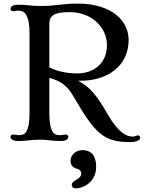

<svg xmlns="http://www.w3.org/2000/svg" viewBox="-20 -772 791 1051"><path d="M37.6 -22.5C37.6 -12.2 47.4 0 80.6 0C99.6 0 122.6 -2 134.3 -3.4C149.4 -5.9 179.2 -7.3 195.8 -7.3C212.4 -7.3 242.2 -5.9 257.3 -3.4C269 -2 292 0 311 0C344.2 0 354 -12.2 354 -22.5C354 -30.3 348.1 -35.6 337.9 -35.6C331.5 -35.6 327.6 -34.7 323.2 -33.7C319.3 -32.7 314.5 -32.2 306.6 -32.2C290.5 -32.2 275.4 -37.6 268.6 -49.8C255.4 -72.8 250 -101.6 250 -156.7V-345.7C308.1 -330.1 346.2 -306.2 380.4 -247.1C502.4 -36.1 549.3 5.9 693.8 5.9C725.1 5.9 747.1 -4.4 747.1 -17.1C747.1 -27.3 742.2 -30.8 733.9 -30.8C730 -30.8 725.6 -28.8 722.2 -27.3C718.3 -25.9 713.9 -24.4 706.5 -24.4C672.9 -24.4 627.9 -44.9 570.8 -144.5C508.8 -252.9 469.7 -297.9 407.2 -330.1H424.3C558.6 -330.1 684.1 -404.3 684.1 -553.2C684.1 -657.7 592.3 -752.4 404.3 -752.4C353.5 -752.4 326.2 -748 298.3 -745.1C272 -742.2 246.1 -739.3 202.1 -739.3C171.9 -739.3 151.4 -741.2 134.3 -743.2C119.6 -744.6 104.5 -746.1 80.6 -746.1C47.4 -746.1 37.6 -734.4 37.6 -724.1C37.6 -715.3 43.5 -710.4 53.7 -710.4C58.1 -710.4 61.5 -710.9 64.9 -711.9C68.8 -712.9 72.8 -713.9 77.6 -713.9C98.6 -713.9 114.7 -706.5 123 -691.4C136.7 -665.5 141.6 -638.2 141.6 -583.5V-156.7C141.6 -101.6 136.2 -72.8 123 -49.8C116.2 -37.6 101.1 -32.2 85 -32.2C77.1 -32.2 72.3 -32.7 68.4 -33.7C64 -34.7 60.1 -35.6 53.7 -35.6C43.5 -35.6 37.6 -30.3 37.6 -22.5ZM250 -403.3V-640.1C250 -685.1 272.9 -705.6 360.8 -705.6C483.4 -705.6 565.4 -621.1 565.4 -524.4C565.4 -420.9 486.8 -370.1 405.3 -370.1C345.7 -370.1 291.5 -381.8 250 -403.3ZM366.2 108.9C366.2 134.8 383.8 148.4 403.3 152.3C416 154.8 424.8 166 424.8 176.8C424.8 190.9 417.5 201.7 394.5 213.9C380.4 221.7 372.6 231 372.6 239.3C372.6 249 379.4 258.8 392.6 258.8C444.3 258.8 506.3 218.8 506.3 140.6C506.3 78.6 478 49.8 432.1 49.8C394 49.8 366.2 76.2 366.2 108.9Z"/></svg>

Font: Stoke
Style: Light
Weight: 300
Designer: Nicole Fally
Foundry: Nicole Fally
Version: Version 1.001